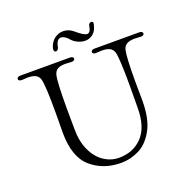

<svg xmlns="http://www.w3.org/2000/svg" viewBox="-143 -978 1102 1112"><g transform="rotate(-20 407.5 -422.0)"><path d="M159 -287 160 -412Q160 -572 150 -614Q144 -637 126 -646.5Q108 -656 78 -656Q67 -656 43 -654H40Q31 -654 25.5 -657.5Q20 -661 20 -667Q20 -673 25.5 -677Q31 -681 41 -681H194H347Q357 -681 362.5 -677Q368 -673 368 -668Q368 -662 363 -658Q358 -654 349 -654L308 -656Q279 -656 262 -646.5Q245 -637 239 -614Q229 -572 229 -414L230 -283Q230 -206 256 -150.5Q282 -95 325 -66.5Q368 -38 417 -38Q505 -38 560.5 -96.5Q616 -155 616 -273L617 -408Q617 -572 607 -614Q601 -637 583 -646.5Q565 -656 535 -656L496 -654Q487 -654 482 -658Q477 -662 477 -668Q477 -673 482.5 -677Q488 -681 498 -681H774Q784 -681 789.5 -677Q795 -673 795 -667Q795 -661 789.5 -657.5Q784 -654 775 -654Q765 -654 755.5 -655Q746 -656 737 -656Q707 -656 689 -646.5Q671 -637 665 -614Q655 -572 655 -422L656 -303Q656 -191 619.5 -125Q583 -59 529.5 -32.5Q476 -6 419 -6Q309 -6 234 -71Q159 -136 159 -287ZM284 -742Q272 -742 272 -757Q272 -765 274 -770Q284 -802 308 -820Q332 -838 361 -838Q395 -838 422 -815Q468 -775 488 -775Q509 -775 515 -816Q516 -824 521.5 -828.5Q527 -833 533 -833Q539 -833 542 -828.5Q545 -824 543 -815Q535 -777 513.5 -759.5Q492 -742 465 -742Q442 -742 420 -752.5Q398 -763 385 -778Q374 -792 361 -800Q348 -808 337 -808Q311 -808 303 -765Q301 -754 295.5 -748Q290 -742 284 -742Z"/></g></svg>

Font: Hina Mincho
Style: Regular
Weight: 400
Designer: satsuyako
Foundry: satsuyako
Version: Version 1.100